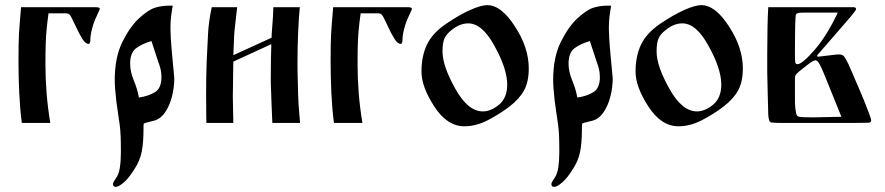

<svg xmlns="http://www.w3.org/2000/svg" viewBox="-20 -479 3446 748"><path d="M169 -427Q164 -390 161.5 -363.5Q159 -337 158 -307Q157 -277 157 -229Q157 -174 161.5 -116.5Q166 -59 176 0H65Q58 -53 55 -116Q52 -179 52 -239Q52 -279 52.5 -304Q53 -329 54 -348.5Q55 -368 57 -391Q59 -414 62 -451H353Q369 -451 369 -444L357 -417Q346 -395 339 -368.5Q332 -342 332 -324Q332 -308 325 -308Q313 -308 300.5 -328Q288 -348 272 -383Q256 -418 251 -422Q246 -427 238 -427Z M653 -457Q649 -435 646.5 -415Q644 -395 644 -367Q644 -356 645.5 -329.5Q647 -303 651 -260Q655 -218 657 -196.5Q659 -175 659 -174Q659 -139 650 -103Q641 -67 622.5 -40.5Q604 -14 577 -8Q541 0 540 3Q539 6 539 27Q539 77 532 112.5Q525 148 503 181Q482 215 462 232Q442 249 431 249Q420 249 420 238Q420 237 421 233.5Q422 230 432 215Q443 200 447 173.5Q451 147 451 112Q451 76 450 52Q449 28 446.5 8.5Q444 -11 440.5 -32.5Q437 -54 433 -86Q427 -140 427 -167Q427 -256 457 -316Q487 -376 522 -408Q558 -441 584 -449Q610 -457 641 -457ZM596 -240 570 -319Q532 -308 509.5 -290.5Q487 -273 487 -231Q487 -200 501.5 -165Q516 -130 521 -99Q557 -104 583 -119.5Q609 -135 609 -179Q609 -197 605 -212Q601 -227 596 -240Z M889 -239Q889 -232 888.5 -213Q888 -194 888 -171.5Q888 -149 887.5 -130Q887 -111 887 -104L889 0H784Q784 0 783.5 -33.5Q783 -67 783 -113Q783 -143 783.5 -175Q784 -207 785 -235Q788 -299 790.5 -347.5Q793 -396 805 -451H904Q900 -415 897.5 -394.5Q895 -374 893.5 -358Q892 -342 891.5 -321Q891 -300 889 -264L1038 -332Q1038 -343 1040 -367Q1042 -391 1043.5 -415.5Q1045 -440 1045 -451H1148Q1144 -411 1141.5 -353Q1139 -295 1139 -244Q1139 -224 1139 -208Q1140 -169 1140.5 -147Q1141 -125 1141.5 -108Q1142 -91 1143.5 -67.5Q1145 -44 1149 0H1041Q1040 -32 1038 -71.5Q1036 -111 1035 -154Q1035 -167 1035 -182Q1035 -213 1035.5 -246.5Q1036 -280 1037 -307Z M1385 -427Q1380 -390 1377.5 -363.5Q1375 -337 1374 -307Q1373 -277 1373 -229Q1373 -174 1377.5 -116.5Q1382 -59 1392 0H1281Q1274 -53 1271 -116Q1268 -179 1268 -239Q1268 -279 1268.5 -304Q1269 -329 1270 -348.5Q1271 -368 1273 -391Q1275 -414 1278 -451H1569Q1585 -451 1585 -444L1573 -417Q1562 -395 1555 -368.5Q1548 -342 1548 -324Q1548 -308 1541 -308Q1529 -308 1516.5 -328Q1504 -348 1488 -383Q1472 -418 1467 -422Q1462 -427 1454 -427Z M1622 -200Q1622 -260 1643 -304.5Q1664 -349 1716 -385Q1769 -421 1811.5 -440Q1854 -459 1878 -459Q1933 -459 1986 -376Q2040 -294 2040 -212Q2040 -161 2022 -127.5Q2004 -94 1965 -64Q1927 -35 1881 -11Q1835 13 1789 13Q1722 13 1672 -64Q1622 -141 1622 -200ZM1704 -278Q1704 -222 1754 -133Q1803 -45 1861 -45Q1892 -45 1924 -71Q1956 -98 1956 -149Q1956 -211 1907 -299Q1859 -388 1804 -388Q1790 -388 1774 -382.5Q1758 -377 1738 -361Q1719 -346 1711.5 -329Q1704 -312 1704 -278Z M2361 -457Q2357 -435 2354.5 -415Q2352 -395 2352 -367Q2352 -356 2353.5 -329.5Q2355 -303 2359 -260Q2363 -218 2365 -196.5Q2367 -175 2367 -174Q2367 -139 2358 -103Q2349 -67 2330.5 -40.5Q2312 -14 2285 -8Q2249 0 2248 3Q2247 6 2247 27Q2247 77 2240 112.5Q2233 148 2211 181Q2190 215 2170 232Q2150 249 2139 249Q2128 249 2128 238Q2128 237 2129 233.5Q2130 230 2140 215Q2151 200 2155 173.5Q2159 147 2159 112Q2159 76 2158 52Q2157 28 2154.5 8.5Q2152 -11 2148.5 -32.5Q2145 -54 2141 -86Q2135 -140 2135 -167Q2135 -256 2165 -316Q2195 -376 2230 -408Q2266 -441 2292 -449Q2318 -457 2349 -457ZM2304 -240 2278 -319Q2240 -308 2217.5 -290.5Q2195 -273 2195 -231Q2195 -200 2209.5 -165Q2224 -130 2229 -99Q2265 -104 2291 -119.5Q2317 -135 2317 -179Q2317 -197 2313 -212Q2309 -227 2304 -240Z M2456 -200Q2456 -260 2477 -304.5Q2498 -349 2550 -385Q2603 -421 2645.5 -440Q2688 -459 2712 -459Q2767 -459 2820 -376Q2874 -294 2874 -212Q2874 -161 2856 -127.5Q2838 -94 2799 -64Q2761 -35 2715 -11Q2669 13 2623 13Q2556 13 2506 -64Q2456 -141 2456 -200ZM2538 -278Q2538 -222 2588 -133Q2637 -45 2695 -45Q2726 -45 2758 -71Q2790 -98 2790 -149Q2790 -211 2741 -299Q2693 -388 2638 -388Q2624 -388 2608 -382.5Q2592 -377 2572 -361Q2553 -346 2545.5 -329Q2538 -312 2538 -278Z M2973 -451H3304Q3315 -451 3315 -444Q3315 -440 3308 -431.5Q3301 -423 3295 -415L3165 -265Q3165 -265 3164 -263.5Q3163 -262 3164 -260Q3164 -259 3165.5 -258.5Q3167 -258 3167 -258Q3186 -260 3212.5 -263.5Q3239 -267 3247 -267Q3261 -267 3267 -260.5Q3273 -254 3285 -230Q3293 -212 3305.5 -183Q3318 -154 3331.5 -122.5Q3345 -91 3355 -65Q3372 -23 3374 -11Q3375 -3 3365 -1L3306 0H3028Q3012 0 3001 -0.5Q2990 -1 2984 -2Q2975 -3 2973 -32Q2972 -67 2971 -110Q2970 -153 2969 -198Q2969 -233 2969 -267Q2969 -322 2970 -370.5Q2971 -419 2973 -451ZM3078 -382Q3078 -372 3077.5 -347.5Q3077 -323 3077 -297Q3077 -279 3077 -263Q3077 -247 3078 -239Q3078 -229 3087 -229Q3105 -229 3153 -284Q3201 -339 3244 -430H3117Q3107 -430 3098.5 -429.5Q3090 -429 3086 -427Q3081 -425 3080 -419Q3079 -413 3078 -382ZM3077 -148V-81Q3077 -71 3079 -53.5Q3081 -36 3085 -29Q3088 -24 3101.5 -23Q3115 -22 3135 -22Q3140 -22 3145 -22Q3150 -22 3156 -22L3258 -24L3190 -192Q3181 -214 3173 -229Q3165 -244 3157 -244Q3149 -244 3130.5 -230Q3112 -216 3096 -203Q3088 -196 3084 -192Q3080 -188 3078 -183Q3077 -179 3077 -170Q3077 -166 3077 -160.5Q3077 -155 3077 -148Z"/></svg>

Font: Pochaevsk
Style: Regular
Weight: 400
Version: Version 1.210; ttfautohint (v1.8.4.7-5d5b)